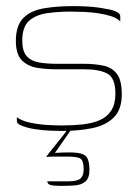

<svg xmlns="http://www.w3.org/2000/svg" viewBox="-20 -424 450 629"><path d="M182 5Q169 5 144.5 4Q120 3 93.5 -1Q67 -5 47 -14Q41 -17 38.5 -19.5Q36 -22 35.5 -27Q35 -32 35 -40Q51 -28 79.5 -22Q108 -16 137 -14.5Q166 -13 182 -13Q219 -13 251 -16.5Q283 -20 307 -30.5Q331 -41 344.5 -62Q358 -83 358 -117Q358 -169 331.5 -183Q305 -197 258 -197H165Q134 -197 103.5 -201.5Q73 -206 52.5 -225.5Q32 -245 32 -290Q32 -340 56 -364.5Q80 -389 122.5 -396.5Q165 -404 220 -404Q240 -404 268.5 -402.5Q297 -401 327 -395Q341 -393 351.5 -389.5Q362 -386 368 -381.5Q374 -377 374 -370V-354Q363 -365 344 -371Q325 -377 302 -380.5Q279 -384 255 -385Q231 -386 210 -386Q172 -386 135.5 -381Q99 -376 76 -356.5Q53 -337 53 -291Q53 -256 67.5 -240Q82 -224 107.5 -219.5Q133 -215 166 -215H254Q290 -215 318.5 -209Q347 -203 363 -182Q379 -161 379 -115Q379 -65 352.5 -39Q326 -13 281.5 -4Q237 5 182 5ZM179 185Q156 185 145.5 182Q135 179 135 170Q140 170 159 170Q178 170 204 170Q234 170 244 160.5Q254 151 254 132Q254 105 245.5 97Q237 89 200 89H170Q164 89 156.5 89Q149 89 142.5 89.5Q136 90 131 90Q133 87 142.5 75Q152 63 164.5 47.5Q177 32 188 18Q199 4 203 -2H215L160 77Q207 74 231.5 76.5Q256 79 264.5 91.5Q273 104 273 132Q273 160 259.5 171Q246 182 224.5 183.5Q203 185 179 185Z"/></svg>

Font: Genos Thin
Style: Regular
Weight: 100
Designer: Robert E. Leuschke
Foundry: Robert E. Leuschke
Version: Version 1.010